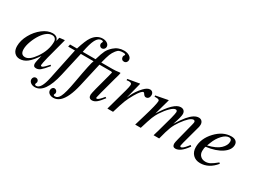

<svg xmlns="http://www.w3.org/2000/svg" viewBox="-61 -1353 2938 2232"><g transform="rotate(30 1408.5 -237.0)"><path d="M463 -111 476 -100Q420 -32 393.5 -11Q367 10 337 10Q297 10 297 -31Q297 -56 320 -146Q264 -62 217 -25.5Q170 11 117 11Q73 11 45 -19.5Q17 -50 17 -105Q17 -181 60.5 -260Q104 -339 171 -390Q238 -441 303 -441Q370 -441 383 -383L394 -431L397 -434L458 -441L465 -438Q464 -434 459 -417Q370 -93 370 -54Q370 -41 384 -41Q399 -41 436 -82ZM365 -361Q365 -387 350 -403Q335 -419 309 -419Q241 -419 178 -327Q145 -278 123 -218Q101 -158 101 -112Q101 -38 161 -38Q220 -38 288 -136Q365 -247 365 -361Z M712 -428H884Q911 -520 930 -557Q949 -594 989 -630Q1045 -681 1123 -681Q1168 -681 1197 -661.5Q1226 -642 1226 -613Q1226 -594 1214 -581Q1202 -568 1184 -568Q1165 -568 1154 -580Q1143 -592 1143 -611Q1143 -625 1152 -634Q1156 -639 1156 -643Q1156 -656 1122 -656Q1093 -656 1073.5 -648.5Q1054 -641 1036 -617Q1011 -585 997 -549.5Q983 -514 961 -428H1111Q1151 -428 1192 -434Q1196 -434 1200 -434.5Q1204 -435 1206 -435.5Q1208 -436 1210 -436L1215 -433V-430Q1215 -423 1210 -405L1209 -401Q1207 -391 1201 -371.5Q1195 -352 1194 -348Q1193 -343 1187 -322Q1115 -59 1115 -47Q1115 -37 1126 -37Q1147 -37 1203 -107L1219 -98Q1176 -40 1146 -16Q1116 8 1086 8Q1040 8 1040 -42Q1040 -71 1114 -338Q1126 -380 1126 -386Q1126 -396 1110 -396H955L883 -78Q840 109 766 174Q727 207 682 207Q648 207 626 190.5Q604 174 604 147Q604 129 615 116Q626 103 641 103Q657 103 668.5 115Q680 127 680 143Q680 150 675 159Q671 166 671 170Q671 183 691 183Q728 183 752 136Q780 84 810 -88Q859 -364 876 -396H705L633 -76Q569 207 433 207Q399 207 376.5 189.5Q354 172 354 146Q354 129 365 116.5Q376 104 392 104Q409 104 419.5 114.5Q430 125 430 141Q430 148 425.5 156.5Q421 165 421 170Q421 186 441 186Q504 186 538 24L626 -396H535L542 -428H635Q674 -554 707 -601Q761 -678 839 -678Q876 -678 900.5 -660.5Q925 -643 925 -616Q925 -599 912.5 -586Q900 -573 883 -573Q869 -573 857.5 -584Q846 -595 846 -612Q846 -622 851 -631Q856 -640 856 -643Q856 -656 834 -656Q792 -656 763 -601.5Q734 -547 712 -428Z M1421 -223 1437 -258Q1471 -333 1531 -396Q1574 -441 1610 -441Q1631 -441 1644 -427Q1657 -413 1657 -390Q1657 -367 1644.5 -351.5Q1632 -336 1610 -336Q1591 -336 1575 -362Q1567 -376 1559 -376Q1532 -376 1477 -282Q1443 -224 1422.5 -172.5Q1402 -121 1366 0H1290L1371 -292Q1387 -351 1387 -374Q1387 -400 1349 -400Q1341 -400 1318 -397V-414L1473 -441L1476 -439Z M2355 -105 2350 -98Q2273 9 2206 9Q2166 9 2166 -37Q2166 -52 2179 -103L2237 -330Q2244 -358 2244 -368Q2244 -377 2238 -383Q2232 -389 2224 -389Q2177 -389 2093 -272Q2056 -220 2035 -167.5Q2014 -115 1985 0H1910L1937 -93Q2005 -328 2005 -364Q2005 -389 1983 -389Q1958 -389 1917 -349.5Q1876 -310 1834 -246Q1809 -207 1791.5 -163Q1774 -119 1738 0H1663L1706 -144Q1761 -327 1761 -372Q1761 -394 1720 -394H1695V-410L1857 -441L1860 -439L1802 -230Q1932 -441 2022 -441Q2051 -441 2066.5 -425Q2082 -409 2082 -381Q2082 -343 2042 -229Q2095 -313 2130.5 -355.5Q2166 -398 2202 -421Q2234 -441 2265 -441Q2292 -441 2307.5 -423.5Q2323 -406 2323 -378Q2323 -365 2320 -350L2252 -99Q2242 -61 2242 -54Q2242 -38 2254 -38Q2276 -38 2319 -91L2340 -117Z M2731 -109 2743 -97Q2655 11 2539 11Q2478 11 2441 -26.5Q2404 -64 2404 -126Q2404 -243 2497.5 -342Q2591 -441 2703 -441Q2742 -441 2763.5 -423Q2785 -405 2785 -373Q2785 -307 2708.5 -255Q2632 -203 2501 -186Q2491 -166 2491 -125Q2491 -84 2516.5 -59Q2542 -34 2584 -34Q2617 -34 2647 -49.5Q2677 -65 2731 -109ZM2525 -252 2508 -208Q2620 -235 2669 -282Q2719 -330 2719 -379Q2719 -418 2684 -418Q2642 -418 2596.5 -369.5Q2551 -321 2525 -252Z"/></g></svg>

Font: STIX
Style: Italic
Weight: 400
Italic angle: -16.33°
Designer: MicroPress Inc., with final additions and corrections provided by Coen Hoffman, Elsevier (retired)
Version: Version 1.1.1